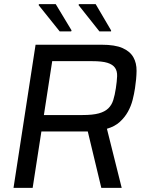

<svg xmlns="http://www.w3.org/2000/svg" viewBox="-20 -903 721 923"><path d="M45 0ZM45 0 151 -688H468Q533 -688 569 -672Q605 -656 621 -628Q637 -600 636.5 -562Q636 -524 629 -479Q625 -452 617.5 -422.5Q610 -393 595 -366Q580 -339 556 -317Q532 -295 494 -284L565 0H467L402 -271H390H179L137 0ZM191 -350H377Q426 -350 455 -358Q484 -366 500.5 -382Q517 -398 524.5 -422Q532 -446 537 -479Q542 -512 543 -536.5Q544 -561 533 -577Q522 -593 496.5 -601Q471 -609 423 -609H231ZM514 -752V-757L440 -883H359L358 -878L458 -752ZM322 -752 324 -757 248 -883H167L166 -878L267 -752Z"/></svg>

Font: Azeri Sans
Style: Italic
Weight: 400
Designer: Hector Gatti & Omnibus-Type (original fonts) / Cristiano Sobral (main changes and remastering)
Foundry: Omnibus-Type
Version: Version 0.07;August 21, 2020;FontCreator 13.0.0.2681 64-bit;